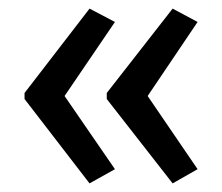

<svg xmlns="http://www.w3.org/2000/svg" viewBox="-20 -553 515 446"><path d="M37 -337 188 -533 247 -502 130 -330 247 -160 188 -127 37 -323ZM228 -337 381 -533 439 -502 323 -330 439 -160 381 -127 228 -323Z"/></svg>

Font: Noto Sans Malayalam UI Condensed
Style: Regular
Weight: 400
Width: 3
Designer: Jelle Bosma - Monotype Design Team
Foundry: Monotype Imaging Inc.
Version: Version 2.104; ttfautohint (v1.8.4.7-5d5b)